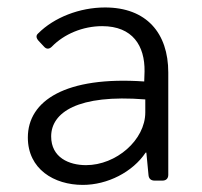

<svg xmlns="http://www.w3.org/2000/svg" viewBox="-20 -491 550 522"><path d="M265.6 -470.7C196.3 -470.7 127 -443.4 84 -400.4C77.1 -394.5 78.1 -387.7 85 -379.9L99.6 -364.3C106.4 -356.4 114.3 -357.4 121.1 -364.3C154.3 -398.4 205.1 -419.9 257.8 -419.9C340.8 -419.9 374 -366.2 373 -296.9L372.1 -269.5C159.2 -284.2 55.7 -217.8 55.7 -117.2C55.7 -31.2 127 11.7 205.1 11.7C272.5 11.7 340.8 -23.4 376 -76.2H377.9L383.8 -14.6C384.8 -4.9 390.6 0 400.4 0H421.9C431.6 0 437.5 -5.9 437.5 -15.6V-293.9C437.5 -401.4 377.9 -470.7 265.6 -470.7ZM213.9 -42C168 -42 119.1 -62.5 119.1 -120.1C119.1 -184.6 190.4 -235.4 375 -220.7V-185.5C375 -110.4 295.9 -42 213.9 -42Z"/></svg>

Font: Ed Sans Neue Light
Style: Regular
Weight: 300
Designer: Stephen Hutchings
Version: Version 1.004;PS 001.004;hotconv 1.0.88;makeotf.lib2.5.64775